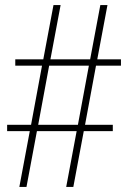

<svg xmlns="http://www.w3.org/2000/svg" viewBox="-20 -734 505 754"><path d="M56 0 97 -219H8V-244H102L145 -476H40V-501H150L190 -714H218L178 -501H334L374 -714H402L362 -501H455V-476H357L314 -244H423V-219H309L268 0H240L281 -219H125L84 0ZM130 -244H286L329 -476H173Z"/></svg>

Font: Noto Serif Armenian Condensed Thin
Style: Regular
Weight: 100
Width: 3
Designer: Monotype Design Team
Foundry: Monotype Imaging Inc.
Version: Version 2.008; ttfautohint (v1.8.4.7-5d5b)